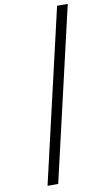

<svg xmlns="http://www.w3.org/2000/svg" viewBox="-112 -845 612 1152"><g transform="rotate(-10 194.5 -269.0)"><path d="M145 258 389 -796H324L80 258Z"/></g></svg>

Font: Perun SemiBold Italic
Style: Regular
Weight: 400
Italic angle: -12°
Foundry: Copyright (c) Stefan Peev, Context Ltd, 2016
Version: Version 1.026